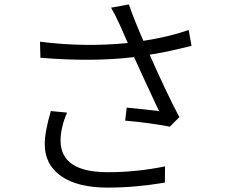

<svg xmlns="http://www.w3.org/2000/svg" viewBox="-20 -810 1040 865"><path d="M209 -309.6 282.2 -302.7Q252.9 -235.4 252.9 -176.8Q252.9 -34.2 465.8 -34.2Q596.7 -34.2 723.6 -60.5L722.7 12.7Q589.8 35.2 464.8 35.2Q329.1 35.2 255.4 -16.6Q181.6 -68.4 181.6 -160.2Q181.6 -215.8 209 -309.6ZM830.1 -674.8 842.8 -603.5Q738.3 -577.1 654.3 -563.5Q729.5 -392.6 788.1 -282.2L745.1 -239.3Q660.2 -255.9 543.9 -266.6L550.8 -325.2Q576.2 -323.2 696.3 -309.6Q605.5 -503.9 584 -552.7Q396.5 -530.3 162.1 -549.8L160.2 -622.1Q359.4 -596.7 555.7 -616.2L521.5 -694.3Q500 -742.2 480.5 -775.4L560.5 -790Q585 -719.7 626 -626Q740.2 -643.6 830.1 -674.8Z"/></svg>

Font: Gen Shin Gothic Normal
Style: Regular
Weight: 300
Designer: [Source Han Sans]
Ryoko NISHIZUKA  (kana & ideographs); Paul D. Hunt (Latin, Greek & Cyrillic); Wenlong ZHANG  (bopomofo
Version: Version 1.002.20150607